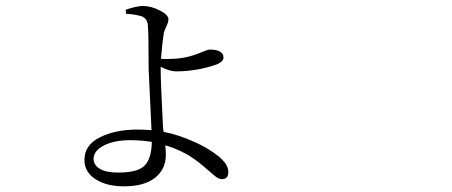

<svg xmlns="http://www.w3.org/2000/svg" viewBox="-20 -580 1540 654"><path d="M382.8 7.8Q449.2 7.8 472.7 -16.1Q496.1 -40 497.1 -96.7Q461.9 -102.5 423.8 -102.5Q369.1 -102.5 334 -84.5Q298.8 -66.4 298.8 -39.1Q298.8 -17.6 320.3 -4.9Q341.8 7.8 382.8 7.8ZM535.2 -147.5 537.1 -130.9Q588.9 -121.1 646.5 -94.7Q691.4 -74.2 724.6 -47.4Q757.8 -20.5 757.8 5.9Q757.8 30.3 735.4 30.3Q724.6 30.3 710.9 18.6Q697.3 6.8 670.9 -15.6Q644.5 -38.1 614.3 -55.7Q573.2 -77.1 543 -85Q544.9 -67.4 544.9 -52.7Q544.9 -3.9 508.3 25.4Q471.7 54.7 402.3 54.7Q342.8 54.7 305.2 30.3Q267.6 5.9 267.6 -35.2Q267.6 -85.9 320.3 -112.3Q373 -138.7 449.2 -138.7Q466.8 -138.7 496.1 -136.7Q487.3 -319.3 486.3 -344.7Q486.3 -475.6 483.4 -496.1Q481.4 -516.6 462.9 -524.4Q440.4 -531.2 409.2 -533.2L408.2 -546.9Q446.3 -559.6 465.8 -559.6Q495.1 -559.6 524.4 -544.4Q553.7 -529.3 553.7 -514.6Q553.7 -504.9 547.4 -491.7Q541 -478.5 538.1 -468.8Q533.2 -439.5 528.3 -379.9Q536.1 -378.9 548.8 -378.9Q604.5 -378.9 646.5 -394.5Q655.3 -397.5 666 -401.9Q676.8 -406.2 683.6 -408.7Q690.4 -411.1 694.3 -411.1Q741.2 -411.1 741.2 -383.8Q741.2 -368.2 711.9 -358.4Q647.5 -336.9 579.1 -336.9Q558.6 -336.9 527.3 -352.5V-338.9Q527.3 -303.7 535.2 -147.5Z"/></svg>

Font: Bpmf Zihi Serif Light
Style: Light
Weight: 300
Foundry: But Ko
Version: Version 1.320